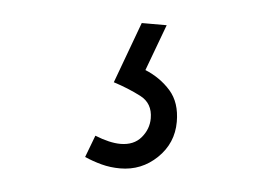

<svg xmlns="http://www.w3.org/2000/svg" viewBox="-32 -45 449 322"><g transform="rotate(5 193.0 116.0)"><path d="M180 239Q163.5 239 148.5 235Q133.5 231 120 225L134 188Q159 198 177 198Q199.5 198 211.8 183.5Q224 169 224 151Q224 125.5 203 114.8Q182 104 157 96L195 -7H237L208 71Q233.5 81.5 250.8 101Q268 120.5 268 153Q268 189 242 214Q216 239 180 239Z"/></g></svg>

Font: Manrope ExtraLight ExtraLight
Style: Regular
Weight: 250
Version: Version 4.501